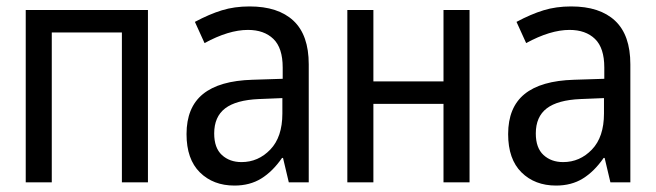

<svg xmlns="http://www.w3.org/2000/svg" viewBox="-20 -567 2040 597"><path d="M60 -536H440V0H359V-466H141V0H60Z M560 -150Q560 -233 611 -274.5Q662 -316 765 -319L859 -322V-357Q859 -418 830 -446Q801 -474 751 -474Q691 -474 616 -433L586 -499Q631 -523 670 -535Q709 -547 756 -547Q845 -547 892.5 -502.5Q940 -458 940 -367V0H878L860 -76H857Q828 -34 792.5 -12Q757 10 709 10Q643 10 601.5 -31Q560 -72 560 -150ZM858 -214V-262L785 -259Q714 -256 680 -230Q646 -204 646 -152Q646 -107 670 -85Q694 -63 731 -63Q783 -63 820.5 -102Q858 -141 858 -214Z M1060 -536H1141V-314H1359V-536H1440V0H1359V-244H1141V0H1060Z M1560 -150Q1560 -233 1611 -274.5Q1662 -316 1765 -319L1859 -322V-357Q1859 -418 1830 -446Q1801 -474 1751 -474Q1691 -474 1616 -433L1586 -499Q1631 -523 1670 -535Q1709 -547 1756 -547Q1845 -547 1892.5 -502.5Q1940 -458 1940 -367V0H1878L1860 -76H1857Q1828 -34 1792.5 -12Q1757 10 1709 10Q1643 10 1601.5 -31Q1560 -72 1560 -150ZM1858 -214V-262L1785 -259Q1714 -256 1680 -230Q1646 -204 1646 -152Q1646 -107 1670 -85Q1694 -63 1731 -63Q1783 -63 1820.5 -102Q1858 -141 1858 -214Z"/></svg>

Font: Noto Sans Mono UI Cond
Style: Regular
Weight: 400
Width: 3
Monospace: yes
Designer: Monotype Design team
Foundry: Monotype Imaging Inc.
Version: Version 1.000